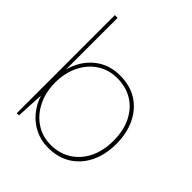

<svg xmlns="http://www.w3.org/2000/svg" viewBox="-198 -844 987 987"><g transform="rotate(45 295.5 -350.5)"><path d="M308 12Q258 12 214.5 -9Q171 -30 140 -67.5Q109 -105 94 -152L86 0H70V-713H90V-339Q112 -418 169.5 -465.5Q227 -513 308 -513Q383 -513 435.5 -479Q488 -445 516 -385.5Q544 -326 544 -250Q544 -174 516 -115Q488 -56 435.5 -22Q383 12 308 12ZM308 -8Q371 -8 419 -38Q467 -68 494.5 -122.5Q522 -177 522 -251Q522 -326 494.5 -380.5Q467 -435 419 -464Q371 -493 308 -493Q247 -493 199.5 -462Q152 -431 125 -376Q98 -321 98 -251Q98 -182 125 -127Q152 -72 199.5 -40Q247 -8 308 -8Z"/></g></svg>

Font: DM Sans 17pt Thin
Style: Regular
Weight: 250
Version: Version 4.004;gftools[0.9.30]